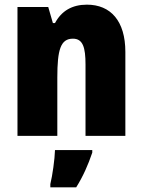

<svg xmlns="http://www.w3.org/2000/svg" viewBox="-20 -583 611 824"><path d="M353 -563C289 -563 244 -536 216 -484H207L187 -553H55V0H226V-250C226 -370 240 -417 293 -417C336 -417 347 -379 347 -306V0H518V-360C518 -493 455 -563 353 -563ZM376 72V61H216C215 100 205 171 196 207V221H307C337 173 358 125 376 72Z"/></svg>

Font: Noto Sans Georgian Condensed Black
Style: Regular
Weight: 900
Width: 3
Designer: Monotype Design Team, Akaki Razmadze
Foundry: Google LLC
Version: Version 2.005